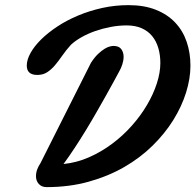

<svg xmlns="http://www.w3.org/2000/svg" viewBox="-20 -725 777 763"><path d="M453.1 -439.9Q444.8 -424.8 431.4 -399.9Q418 -375 400.6 -344.2Q383.3 -313.5 363 -278.1Q342.8 -242.7 321 -207Q299.3 -171.4 276.6 -137Q253.9 -102.5 232.4 -73.2Q285.2 -78.6 334 -100.1Q382.8 -121.6 425.5 -153.6Q468.3 -185.5 503.7 -225.3Q539.1 -265.1 564.2 -307.9Q589.4 -350.6 603.3 -393.6Q617.2 -436.5 617.2 -474.6Q617.2 -506.8 609.1 -534.2Q601.1 -561.5 584.7 -581.5Q568.4 -601.6 543 -612.8Q517.6 -624 483.4 -624Q451.7 -624 419.7 -617.9Q387.7 -611.8 358.4 -601.6Q329.1 -591.3 304.4 -577.4Q279.8 -563.5 262.2 -547.4Q242.7 -525.9 227.8 -504.4Q212.9 -482.9 198.5 -465.8Q184.1 -448.7 167.5 -438Q150.9 -427.2 128.4 -427.2Q86.4 -427.2 86.4 -464.4Q86.4 -487.8 101.6 -514.9Q116.7 -542 143.8 -568.6Q170.9 -595.2 208.3 -619.9Q245.6 -644.5 290.5 -663.3Q335.4 -682.1 386.2 -693.4Q437 -704.6 490.7 -704.6Q553.2 -704.6 599.6 -686Q646 -667.5 676.5 -635Q707 -602.5 721.9 -558.6Q736.8 -514.6 736.8 -463.9Q736.8 -413.1 719.5 -357.4Q702.1 -301.8 668.7 -248Q635.3 -194.3 586.2 -146Q537.1 -97.7 473.4 -61Q409.7 -24.4 332.3 -2.9Q254.9 18.6 165 18.6Q145.5 18.6 134.3 6.1Q123 -6.3 123 -24.4Q123 -38.6 127.9 -51.8Q132.8 -64.9 140.6 -76.2L341.3 -475.1Q355.5 -497.1 369.4 -510.3Q383.3 -523.4 395.3 -530.8Q407.2 -538.1 416.5 -540.3Q425.8 -542.5 430.7 -542.5Q452.6 -542.5 461.9 -529.8Q471.2 -517.1 471.2 -499.5Q471.2 -485.4 466.3 -469.7Q461.4 -454.1 453.1 -439.9Z"/></svg>

Font: Damion
Style: Regular
Weight: 400
Foundry: vernon adams
Version: Version 1.000